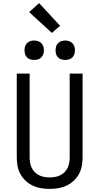

<svg xmlns="http://www.w3.org/2000/svg" viewBox="-20 -1209 640 1237"><path d="M300 8Q272 8 244.5 3.5Q217 -1 191.5 -13Q166 -25 145.5 -44Q125 -63 111.5 -87.5Q98 -112 93 -139.5Q88 -167 88 -195V-735H171V-195Q171 -178 174 -160.5Q177 -143 184.5 -127.5Q192 -112 204.5 -99.5Q217 -87 232.5 -79.5Q248 -72 265.5 -69Q283 -66 300 -66Q317 -66 334.5 -69Q352 -72 367.5 -79.5Q383 -87 395.5 -99.5Q408 -112 415.5 -127.5Q423 -143 426 -160.5Q429 -178 429 -195V-735H512V-195Q512 -167 507 -139.5Q502 -112 488.5 -87.5Q475 -63 454.5 -44Q434 -25 408.5 -13Q383 -1 355.5 3.5Q328 8 300 8ZM400 -823Q387 -823 375 -826.5Q363 -830 354 -839Q345 -848 341.5 -860Q338 -872 338 -885Q338 -898 341.5 -910Q345 -922 354 -931Q363 -940 375 -944Q387 -948 400 -948Q413 -948 425 -944Q437 -940 446 -931Q455 -922 459 -910Q463 -898 463 -885Q463 -872 459 -860Q455 -848 446 -839Q437 -830 425 -826.5Q413 -823 400 -823ZM200 -823Q187 -823 175 -826.5Q163 -830 154 -839Q145 -848 141.5 -860Q138 -872 138 -885Q138 -898 141.5 -910Q145 -922 154 -931Q163 -940 175 -944Q187 -948 200 -948Q213 -948 225 -944Q237 -940 246 -931Q255 -922 259 -910Q263 -898 263 -885Q263 -872 259 -860Q255 -848 246 -839Q237 -830 225 -826.5Q213 -823 200 -823ZM314 -997 168 -1131 232 -1189 367 -1043Z"/></svg>

Font: Iosevka Curly Extended
Style: Regular
Weight: 400
Width: 7
Monospace: yes
Designer: Belleve Invis
Foundry: Belleve Invis
Version: Version 11.1.0; ttfautohint (v1.8.3)